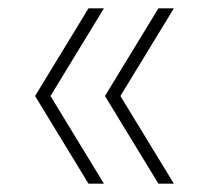

<svg xmlns="http://www.w3.org/2000/svg" viewBox="-20 -510 480 460"><path d="M192 -70 64 -280 192 -490H229L101 -280L229 -70ZM359.5 -70 231.5 -280 359.5 -490H396.5L268.5 -280L396.5 -70Z"/></svg>

Font: Encode Sans Condensed Thin Thin
Style: Regular
Weight: 250
Version: Version 3.002